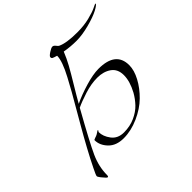

<svg xmlns="http://www.w3.org/2000/svg" viewBox="-251 -1149 1558 1558"><g transform="rotate(-45 528.0 -370.0)"><path d="M344 -160 336 -148Q336 -98 373 -49Q410 0 480 0Q550 0 607 -26Q664 -52 700 -90Q736 -128 762 -174Q808 -259 808 -329.5Q808 -400 759.5 -434Q711 -468 640.5 -468Q570 -468 493 -443.5Q416 -419 368 -396Q223 -137 180.5 -42.5Q138 52 138 146Q138 164 129.5 164Q121 164 96 132Q92 128 86 120Q72 102 72 94Q72 84 100 28Q168 -111 278.5 -301.5Q389 -492 411.5 -532Q434 -572 472 -643Q536 -763 536 -824Q505 -833 496.5 -838Q488 -843 488 -854Q488 -865 517.5 -884.5Q547 -904 560.5 -904Q574 -904 586 -888.5Q598 -873 604 -870Q660 -842 786 -842Q863 -842 925 -857.5Q987 -873 1018.5 -888.5Q1050 -904 1053 -904Q1056 -904 1056 -902Q1056 -891 1010.5 -866.5Q965 -842 882 -820Q799 -798 732.5 -798Q666 -798 598 -810Q575 -753 545.5 -699.5Q516 -646 466 -563.5Q416 -481 384 -424Q455 -458 545.5 -485Q636 -512 698 -512Q896 -512 896 -356Q896 -298 860 -230.5Q824 -163 764.5 -104.5Q705 -46 617.5 -7Q530 32 445 32Q360 32 313 -17Q266 -66 266 -124Q266 -129 283.5 -134.5Q301 -140 309 -144.5Q317 -149 324.5 -154Q332 -159 335 -161.5Q338 -164 341 -164Q344 -164 344 -160Z"/></g></svg>

Font: Miama
Style: Regular
Weight: 400
Italic angle: 16.5°
Designer: Linus Romer
Foundry: Linus Romer
Version: 0.32